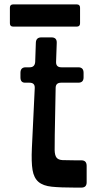

<svg xmlns="http://www.w3.org/2000/svg" viewBox="-20 -853 487 873"><path d="M168 -683Q144 -683 143 -659L140 -571Q138 -547 115 -547H97Q73 -547 73 -522V-501Q73 -477 94 -477H114Q139 -477 138 -453L125 -180Q122 -116 128 -80Q134 -44 155 -26Q176 -8 216 -4Q256 0 322 0H350Q374 0 374 -24V-99Q374 -124 350 -124H322Q284 -124 264.5 -125Q245 -126 237 -136.5Q229 -147 228.5 -170.5Q228 -194 229 -239L233 -453Q233 -477 258 -477H336Q360 -477 360 -501V-522Q360 -547 336 -547H259Q234 -547 235 -572L238 -658Q239 -683 214 -683ZM25 -818Q25 -833 40 -833H329Q344 -833 344 -818V-747Q344 -732 329 -732H40Q25 -732 25 -747Z"/></svg>

Font: OpenDyslexic 3
Style: Regular
Weight: 400
Designer: Abelardo Gonzalez
Version: Version 1.000;PS 001.001;hotconv 1.0.56